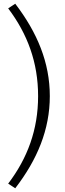

<svg xmlns="http://www.w3.org/2000/svg" viewBox="-20 -809 350 1033"><path d="M185 -292C185 -111 128 42 24 179L62 204C181 49 248 -112 248 -292C248 -472 181 -633 62 -789C49 -781 37 -772 24 -764C128 -626 185 -473 185 -292Z"/></svg>

Font: Repo Light
Style: Regular
Weight: 300
Designer: Stefan Peev
Foundry: Context Ltd
Version: Version 001.502